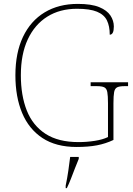

<svg xmlns="http://www.w3.org/2000/svg" viewBox="-20 -744 684 985"><path d="M373 10Q267 10 197.5 -36Q128 -82 93.5 -164.5Q59 -247 59 -358Q59 -473 98 -555Q137 -637 209 -680.5Q281 -724 379 -724Q449 -724 489 -707.5Q529 -691 546.5 -664.5Q564 -638 564 -608Q564 -566 543 -566Q543 -610 528.5 -639.5Q514 -669 477.5 -684Q441 -699 375 -699Q287 -699 222.5 -658.5Q158 -618 122.5 -542Q87 -466 87 -358Q87 -254 117.5 -177Q148 -100 213.5 -57.5Q279 -15 383 -15Q425 -15 466.5 -21.5Q508 -28 534 -41V-214Q534 -253 530.5 -271.5Q527 -290 515 -296Q503 -302 478 -302H445V-322H637V-302H618Q593 -302 581 -296Q569 -290 565.5 -271.5Q562 -253 562 -214V-26Q522 -7 477.5 1.5Q433 10 373 10ZM317 208Q325 170 330.5 132Q336 94 340 61H384V71Q375 92 364.5 119.5Q354 147 343.5 174Q333 201 323 221H317Z"/></svg>

Font: Noto Serif Thin
Style: Regular
Weight: 100
Designer: Monotype Design Team
Foundry: Monotype Imaging Inc.
Version: Version 2.015